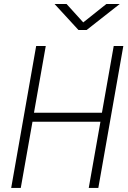

<svg xmlns="http://www.w3.org/2000/svg" viewBox="-20 -918 626 938"><path d="M413.6 0H460.4L582.5 -693.4H535.6L478 -367.2H146L203.6 -693.4H156.7L34.7 0H81.5L138.7 -323.2H470.7ZM363.3 -771.5H403.3L564.9 -898.4H499.5L386.7 -808.6L305.2 -898.4H246.6Z"/></svg>

Font: Cascadia Code PL ExtraLight
Style: Italic
Weight: 200
Italic angle: -10°
Monospace: yes
Designer: Aaron Bell
Foundry: Saja Typeworks
Version: Version 2404.023